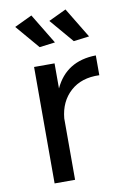

<svg xmlns="http://www.w3.org/2000/svg" viewBox="-86 -809 554 859"><g transform="rotate(-10 191.0 -379.0)"><path d="M202 -621 131 -612 39 -720 119 -758ZM357 -621 286 -612 194 -720 274 -758ZM184 -415Q237 -530 372 -532V-442Q291 -445 241 -400Q191 -355 184 -279V0H91V-529H184Z"/></g></svg>

Font: Montserrat arm
Style: Regular
Weight: 400
Designer: Julieta Ulanovsky
Foundry: Julieta Ulanovsky
Version: Version 6.000;PS 006.000;hotconv 1.0.88;makeotf.lib2.5.64775